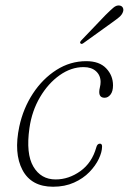

<svg xmlns="http://www.w3.org/2000/svg" viewBox="-20 -684 477 711"><path d="M289.5 -435.5Q243.5 -435.5 201 -405.5Q158.5 -375.5 128.2 -324.2Q98 -273 89 -209.5Q75.5 -115 103.5 -67.2Q131.5 -19.5 186 -19.5Q234.5 -19.5 277.5 -50.2Q320.5 -81 336.5 -138Q340 -152 350 -152Q358 -152 358 -141.5Q358 -121.5 346 -96Q334 -70.5 311 -46.8Q288 -23 254 -7.8Q220 7.5 176.5 7.5Q96 7.5 63.2 -54.5Q30.5 -116.5 51.5 -215.5Q66 -283 102 -337.8Q138 -392.5 189 -425Q240 -457.5 299.5 -457.5Q348 -457.5 373.2 -431Q398.5 -404.5 398.5 -368Q398.5 -345.5 389.2 -333.8Q380 -322 367.5 -322Q347.5 -322 347.5 -343.5Q347.5 -351 350 -361Q352.5 -371 352.5 -380.5Q352.5 -404.5 335.8 -420Q319 -435.5 289.5 -435.5ZM370.5 -628Q388 -645.5 399.8 -655.5Q411.5 -665.5 423 -663.5Q432 -662 435.2 -654.8Q438.5 -647.5 435 -639Q431.5 -629 421 -620.2Q410.5 -611.5 397 -602L288.5 -524Q281.5 -519 278 -523.5Q275.5 -525.5 277.2 -529Q279 -532.5 282 -535.5Z"/></svg>

Font: Fraunces 9pt S050 Thin
Style: Italic
Weight: 100
Italic angle: -16°
Version: Version 1.000; ttfautohint (v1.8.3)